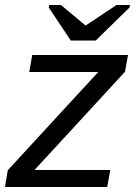

<svg xmlns="http://www.w3.org/2000/svg" viewBox="-31 -748 551 768"><path d="M-11 0 0 -67 362 -460H86L98 -528H481L469 -461L107 -68H410L398 0ZM352 -586H252L164 -718L166 -728H213L311 -646H312L435 -728H489L487 -718Z"/></svg>

Font: Libra Sans Modern
Style: Italic
Weight: 400
Italic angle: -12°
Foundry: Stefan Peev, Context Ltd
Version: Version 1.000